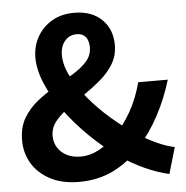

<svg xmlns="http://www.w3.org/2000/svg" viewBox="-54 -806 847 873"><g transform="rotate(-5 370.0 -370.0)"><path d="M272 14Q195 14 140.5 -15Q86 -44 58 -91.5Q30 -139 30 -196Q30 -256 55 -298Q80 -340 119 -371Q158 -402 202 -427Q246 -452 285.5 -476Q325 -500 349.5 -527.5Q374 -555 374 -592Q374 -610 368 -625Q362 -640 350 -648Q338 -656 319 -656Q286 -656 265 -631.5Q244 -607 244 -567Q244 -521 271 -468.5Q298 -416 342 -363.5Q386 -311 440.5 -264Q495 -217 551 -181Q597 -152 640 -132.5Q683 -113 719 -106L684 14Q631 2 574.5 -23.5Q518 -49 462 -87Q395 -134 334.5 -193Q274 -252 226 -316.5Q178 -381 150.5 -445.5Q123 -510 123 -566Q123 -618 147 -660.5Q171 -703 214 -728.5Q257 -754 316 -754Q395 -754 441.5 -709.5Q488 -665 488 -592Q488 -544 465 -506Q442 -468 405.5 -437Q369 -406 329 -379Q289 -352 252.5 -325.5Q216 -299 193 -270Q170 -241 170 -205Q170 -174 185.5 -150Q201 -126 228 -113Q255 -100 290 -100Q331 -100 371 -121Q411 -142 448 -178Q493 -223 526.5 -282Q560 -341 579 -414H714Q689 -330 648.5 -254Q608 -178 549 -112Q499 -55 429.5 -20.5Q360 14 272 14Z"/></g></svg>

Font: Noto Sans HK Thin
Style: Bold
Weight: 700
Version: Version 2.004-H2;hotconv 1.0.118;makeotfexe 2.5.65603